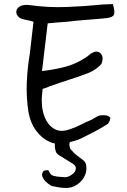

<svg xmlns="http://www.w3.org/2000/svg" viewBox="-20 -712 624 946"><path d="M300 -6Q262 4 223.5 -13.5Q185 -31 157 -69.5Q129 -108 120 -161Q109 -234 112 -305.5Q115 -377 127 -448Q132 -487 136 -526Q140 -565 145 -605Q126 -611 106 -614.5Q86 -618 76 -625Q58 -639 60.5 -657Q63 -675 85 -684Q104 -690 125 -687Q217 -674 307.5 -677.5Q398 -681 489 -690Q501 -691 513.5 -691Q526 -691 536 -692Q547 -655 542 -641Q537 -627 508 -623Q459 -618 410 -614.5Q361 -611 312 -605Q289 -604 265 -601.5Q241 -599 215 -597L187 -362Q249 -369 302 -383Q355 -397 403 -429Q411 -434 419.5 -441.5Q428 -449 437 -453Q452 -461 465 -456Q478 -451 483 -437Q487 -429 485 -415Q483 -401 477 -394Q465 -381 449.5 -370.5Q434 -360 417 -353Q370 -335 321.5 -319.5Q273 -304 225 -287Q217 -283 209 -280Q201 -277 190 -274Q189 -258 187 -242Q185 -226 186 -210Q186 -170 201 -133Q216 -96 246.5 -77.5Q277 -59 321 -74Q350 -83 377 -97Q404 -111 431 -122Q444 -129 456 -136.5Q468 -144 480 -144Q491 -145 503 -143.5Q515 -142 523 -132Q525 -130 520 -116.5Q515 -103 507 -99Q477 -80 445 -63Q413 -46 380 -30Q361 -21 340.5 -16Q320 -11 300 -6ZM233 204Q216 193 205 182.5Q194 172 188 156Q186 146 190 137.5Q194 129 201 128Q215 125 218.5 128Q222 131 224 137Q226 143 233 149Q240 155 261 158Q279 160 296.5 161Q314 162 330 151Q342 144 348.5 134Q355 124 353 111Q351 103 337 93.5Q323 84 305.5 74Q288 64 273.5 54.5Q259 45 256 37Q247 12 251.5 -8Q256 -28 272 -50Q279 -66 297 -68.5Q315 -71 330 -64Q345 -57 344 -44Q344 -36 336.5 -29Q329 -22 324 -11Q319 0 326 21Q343 42 360 54.5Q377 67 389 76.5Q401 86 404 99Q410 129 397 155.5Q384 182 358.5 198.5Q333 215 303 214Q285 214 266.5 210.5Q248 207 233 204Z"/></svg>

Font: Mynerve
Style: Regular
Weight: 400
Designer: Carolina Short
Foundry: Carolina Short
Version: Version 1.000; ttfautohint (v1.8.4.7-5d5b)